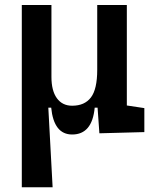

<svg xmlns="http://www.w3.org/2000/svg" viewBox="-20 -538 626 782"><path d="M273.9 9.8Q199.2 9.8 188.5 -99.6H176.8L194.3 224.6H68.8V-517.6H189.5V-224.6Q189.5 -168.5 211.7 -137.9Q233.9 -107.4 273.9 -107.4Q324.7 -107.4 350.3 -141.1Q376 -174.8 376 -253.9V-517.6H496.6V-108.4L567.9 -97.7V0L384.8 4.9L377.4 -99.6H365.7Q355.5 9.8 273.9 9.8Z"/></svg>

Font: Cascadia Code SemiBold
Style: Regular
Weight: 600
Monospace: yes
Designer: Aaron Bell
Foundry: Saja Typeworks
Version: Version 2404.023; ttfautohint (v1.8.4)